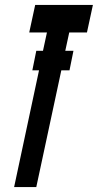

<svg xmlns="http://www.w3.org/2000/svg" viewBox="-20 -755 395 775"><path d="M37 0H126.5L227.5 -471H260.5L276.5 -550H243.5L259.5 -624H331L355 -735H122L98 -624H169.5L153.5 -550H126.5L110.5 -471H137.5Z"/></svg>

Font: League Gothic SemiCondensed Italic
Style: Regular
Weight: 400
Width: 4
Designer: The League of Moveable Type
Version: Version 1.600; ttfautohint (v1.8.3)